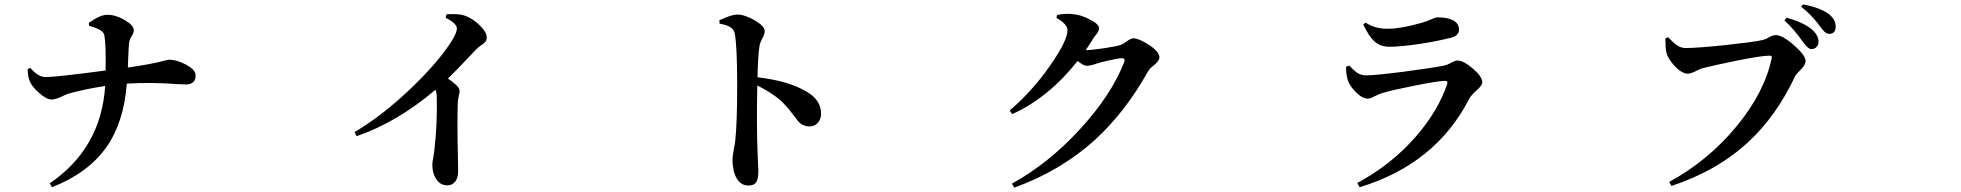

<svg xmlns="http://www.w3.org/2000/svg" viewBox="-20 -821 9040 885"><path d="M219.7 42 209 24.4Q446.3 -137.7 464.8 -424.8Q364.3 -409.2 293.9 -388.7Q284.2 -385.7 266.6 -377Q236.3 -362.3 217.8 -362.3Q194.3 -362.3 159.2 -393.6Q125 -423.8 116.2 -449.2Q108.4 -468.8 107.4 -502.9L119.1 -507.8Q140.6 -485.4 153.3 -477.5Q170.9 -465.8 192.4 -465.8Q237.3 -465.8 466.8 -496.1Q468.8 -618.2 460.9 -658.2Q457 -684.6 390.6 -702.1L389.6 -715.8Q442.4 -752.9 473.6 -752.9Q513.7 -752.9 555.2 -728.5Q596.7 -704.1 596.7 -681.6Q596.7 -669.9 587.9 -656.2Q576.2 -637.7 574.2 -617.2Q573.2 -599.6 571.3 -562.5Q570.3 -526.4 569.3 -509.8Q680.7 -525.4 740.2 -542Q754.9 -545.9 760.7 -545.9Q793 -545.9 835 -524.4Q881.8 -500 881.8 -473.6Q881.8 -431.6 835.9 -431.6Q826.2 -431.6 793.9 -433.6Q668 -442.4 564.5 -435.5Q550.8 -255.9 469.7 -141.6Q385.7 -23.4 219.7 42Z M2042 33.2Q2008.8 33.2 1990.2 3.9Q1972.7 -23.4 1972.7 -61.5Q1972.7 -70.3 1976.6 -92.8Q1981.4 -117.2 1982.4 -131.8Q1996.1 -249 1993.2 -371.1Q1993.2 -392.6 1987.3 -407.2Q1809.6 -256.8 1624 -193.4L1614.3 -211.9Q1749 -292 1885.7 -424.8Q2005.9 -542 2062.5 -632.8Q2085.9 -670.9 2085.9 -689.5Q2085.9 -712.9 2034.2 -739.3L2038.1 -754.9Q2090.8 -758.8 2119.1 -750Q2156.2 -738.3 2189.9 -705.6Q2223.6 -672.9 2223.6 -648.4Q2223.6 -636.7 2217.8 -628.9Q2213.9 -624 2202.1 -615.2Q2185.5 -604.5 2176.3 -594.7Q2167 -585 2144.5 -561.5Q2083 -496.1 2044.9 -459Q2072.3 -439.5 2083 -428.7Q2098.6 -414.1 2098.6 -401.4Q2098.6 -394.5 2094.7 -378.9Q2089.8 -356.4 2089.8 -340.8Q2086.9 -251 2090.8 -92.8Q2091.8 -45.9 2091.8 -32.2Q2091.8 -2 2078.6 15.6Q2065.4 33.2 2042 33.2Z M3429.7 34.2Q3394.5 34.2 3375 0Q3356.4 -32.2 3356.4 -85.9Q3356.4 -99.6 3361.3 -126Q3367.2 -154.3 3369.1 -173.8Q3377.9 -252.9 3377.9 -425.8Q3377.9 -606.4 3367.2 -664.1Q3364.3 -685.5 3343.8 -697.3Q3329.1 -706.1 3296.9 -711.9L3295.9 -727.5Q3296.9 -728.5 3299.8 -729.5Q3352.5 -753.9 3377.9 -753.9Q3413.1 -753.9 3459 -727.1Q3504.9 -700.2 3504.9 -677.7Q3504.9 -664.1 3494.1 -644.5Q3482.4 -623 3480.5 -606.4Q3473.6 -561.5 3471.7 -464.8Q3615.2 -448.2 3698.2 -398.4Q3731.4 -378.9 3746.1 -356.4Q3764.6 -331.1 3764.6 -295.9Q3764.6 -272.5 3750 -255.4Q3735.4 -238.3 3711.9 -238.3Q3687.5 -238.3 3669.9 -252Q3658.2 -260.7 3637.7 -290Q3606.4 -331.1 3580.1 -356.4Q3533.2 -396.5 3470.7 -426.8Q3466.8 -251 3471.7 -127Q3472.7 -107.4 3473.6 -76.2Q3475.6 -42 3475.6 -34.2Q3475.6 3.9 3465.8 18.6Q3456.1 34.2 3429.7 34.2Z M4655.3 43.9 4644.5 25.4Q4814.5 -68.4 4960.9 -228.5Q5103.5 -384.8 5162.1 -535.2Q5168 -552.7 5150.4 -552.7Q5136.7 -552.7 5098.6 -543.9Q5060.5 -536.1 5039.1 -529.3Q5006.8 -517.6 4989.3 -517.6Q4974.6 -517.6 4947.3 -540Q4812.5 -370.1 4645.5 -294.9L4633.8 -311.5Q4738.3 -400.4 4822.3 -521.5Q4900.4 -633.8 4900.4 -681.6Q4900.4 -710 4849.6 -738.3L4852.5 -752Q4854.5 -752 4857.4 -752.9Q4888.7 -758.8 4916 -756.8Q4959 -754.9 5002.9 -731.4Q5045.9 -710 5045.9 -691.4Q5045.9 -677.7 5033.2 -662.1Q5023.4 -650.4 5018.6 -642.6Q5012.7 -632.8 5000 -613.3Q4989.3 -597.7 4984.4 -589.8Q5008.8 -589.8 5068.4 -598.6Q5127.9 -607.4 5146.5 -614.3Q5156.2 -617.2 5172.9 -629.9Q5193.4 -644.5 5204.1 -644.5Q5228.5 -644.5 5274.4 -615.2Q5324.2 -583 5324.2 -556.6Q5324.2 -541 5298.8 -520.5Q5279.3 -504.9 5272.5 -493.2Q5166 -302.7 5025.4 -174.8Q4868.2 -33.2 4655.3 43.9Z M6247.1 42 6236.3 22.5Q6394.5 -62.5 6507.8 -193.4Q6608.4 -309.6 6650.4 -432.6Q6655.3 -449.2 6639.6 -448.2Q6604.5 -447.3 6498 -425.8Q6394.5 -405.3 6349.6 -391.6Q6337.9 -387.7 6317.4 -377.9Q6295.9 -366.2 6285.2 -366.2Q6258.8 -366.2 6227.5 -398.4Q6200.2 -426.8 6192.4 -452.1Q6183.6 -481.4 6184.6 -513.7L6199.2 -518.6Q6222.7 -494.1 6234.4 -486.3Q6252.9 -473.6 6276.4 -473.6Q6316.4 -473.6 6448.2 -490.2Q6575.2 -506.8 6630.9 -517.6Q6648.4 -520.5 6669.9 -532.2Q6687.5 -542 6697.3 -542Q6725.6 -542 6769 -504.9Q6812.5 -467.8 6812.5 -441.4Q6812.5 -427.7 6787.1 -405.3Q6759.8 -380.9 6751 -363.3Q6596.7 -64.5 6247.1 42ZM6383.8 -605.5Q6342.8 -605.5 6314.5 -630.9Q6290 -653.3 6263.7 -708L6274.4 -716.8Q6317.4 -688.5 6374 -688.5Q6437.5 -688.5 6525.4 -713.9Q6530.3 -714.8 6533.2 -715.8Q6557.6 -722.7 6583 -734.4Q6598.6 -741.2 6604.5 -741.2Q6651.4 -741.2 6677.7 -727.5Q6705.1 -712.9 6705.1 -684.6Q6705.1 -655.3 6666 -646.5Q6603.5 -630.9 6527.3 -619.1Q6437.5 -605.5 6383.8 -605.5Z M7684.6 36.1 7673.8 17.6Q7856.4 -82 7986.3 -241.2Q8113.3 -395.5 8146.5 -552.7Q8149.4 -564.5 8137.7 -564.5Q8097.7 -564.5 7978.5 -540Q7881.8 -520.5 7825.2 -505.9Q7816.4 -503.9 7798.8 -494.1Q7772.5 -481.4 7760.7 -481.4Q7732.4 -481.4 7699.2 -516.6Q7668.9 -548.8 7661.1 -578.1Q7656.2 -601.6 7656.2 -643.6L7668.9 -649.4Q7693.4 -624 7707 -614.3Q7727.5 -599.6 7750 -599.6Q7802.7 -599.6 7934.6 -613.3Q8061.5 -627 8100.6 -635.7Q8118.2 -639.6 8136.7 -650.4Q8152.3 -659.2 8165 -659.2Q8196.3 -659.2 8249.5 -612.3Q8302.7 -565.4 8302.7 -540Q8302.7 -521.5 8278.3 -498Q8259.8 -480.5 8253.9 -468.8Q8168 -286.1 8039.1 -167Q7896.5 -34.2 7684.6 36.1ZM8329.1 -594.7Q8313.5 -594.7 8288.1 -630.9Q8248 -688.5 8205.1 -726.6L8214.8 -739.3Q8295.9 -717.8 8335.9 -681.6Q8362.3 -656.2 8362.3 -628.9Q8362.3 -614.3 8353 -604.5Q8343.8 -594.7 8329.1 -594.7ZM8411.1 -665Q8400.4 -665 8389.6 -674.8Q8382.8 -681.6 8366.2 -703.1Q8364.3 -705.1 8361.3 -710Q8326.2 -755.9 8282.2 -790L8291 -800.8Q8369.1 -786.1 8410.2 -755.9Q8441.4 -730.5 8441.4 -698.2Q8441.4 -665 8411.1 -665Z"/></svg>

Font: Bpmf GenRyu Min B
Style: B
Weight: 700
Foundry: But Ko
Version: Version 1.320